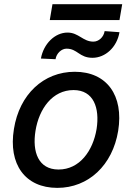

<svg xmlns="http://www.w3.org/2000/svg" viewBox="-20 -901 642 932"><path d="M258.2 11C409.4 11 526.3 -99.1 553.6 -265.6C581.3 -437.9 498.6 -552.6 343 -552.6C191.1 -552.6 74.2 -442.5 47.6 -274.9C19.5 -103.7 101.9 11 258.2 11ZM152.3 -266C169.4 -372.9 234.4 -463.8 337 -463.8C434.3 -463.8 464.8 -377.5 448.9 -274.9C431.1 -168 366.1 -78.1 264.2 -78.1C166.2 -78.1 135.7 -163.7 152.3 -266ZM178.6 -616.8 249.6 -613.6C253.9 -642 278.4 -664.8 302.9 -664.8C356.5 -664.8 364.3 -620.4 429 -620.4C491.1 -620.4 547.6 -671.5 560 -744.7L487.9 -750C483.3 -720.2 458.8 -698.9 433.2 -698.9C382.5 -698.9 361.9 -742.9 307.9 -742.9C246.1 -742.9 191.1 -687.9 178.6 -616.8ZM221.6 -803.6H560L573.2 -880.7H234.7Z"/></svg>

Font: Margiela Sans Medium
Style: Italic
Weight: 500
Italic angle: -9.39999°
Designer: Stefan Endress, Andreas Faust
Version: Version 1.100;FEAKit 1.0